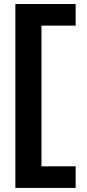

<svg xmlns="http://www.w3.org/2000/svg" viewBox="-20 -720 433 953"><path d="M56.3 212.7V-700H355.5V-592.8H185.9V105.5H355.5V212.7Z"/></svg>

Font: Red Hat Display
Style: Regular
Weight: 300
Designer: Pentagram, MCKL
Foundry: Pentagram, MCKL
Version: Version 1.023